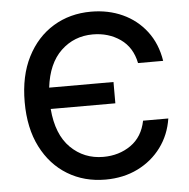

<svg xmlns="http://www.w3.org/2000/svg" viewBox="-53 -789 839 851"><g transform="rotate(-5 366.5 -363.5)"><path d="M382.8 9.8Q288.1 9.8 214.1 -35.2Q140.1 -80.1 97.7 -163.6Q55.2 -247.1 55.2 -363.3Q55.2 -480 97.9 -563.7Q140.6 -647.5 214.6 -692.4Q288.6 -737.3 382.8 -737.3Q459.5 -737.3 522.9 -708.3Q586.4 -679.2 628.4 -624.3Q670.4 -569.3 682.6 -492.2H570.8Q556.6 -563 504.2 -599.6Q451.7 -636.2 381.8 -636.2Q298.8 -636.2 240.2 -580.6Q181.6 -524.9 168.9 -418H455.1V-323.2H167.5Q176.8 -209 236.3 -150.1Q295.9 -91.3 381.8 -91.3Q451.7 -91.3 504.2 -127.9Q556.6 -164.6 570.8 -235.8H683.1Q671.9 -163.6 631.1 -108.4Q590.3 -53.2 526.6 -21.7Q462.9 9.8 382.8 9.8Z"/></g></svg>

Font: Inter Medium
Style: Regular
Weight: 500
Designer: Rasmus Andersson
Foundry: rsms
Version: Version 4.001;git-9221beed3